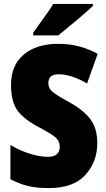

<svg xmlns="http://www.w3.org/2000/svg" viewBox="-20 -947 541 977"><path d="M475 -218Q475 -295 439.5 -341Q404 -387 338 -424Q268 -462 247 -480Q226 -498 226 -524Q226 -569 278 -569Q343 -569 423 -522L477 -673Q436 -696 386 -710Q336 -724 277 -724Q166 -724 101 -669.5Q36 -615 36 -515Q36 -426 72 -380.5Q108 -335 185 -296Q249 -262 266.5 -244Q284 -226 284 -200Q284 -149 223 -149Q184 -149 133 -164.5Q82 -180 33 -209V-35Q82 -10 124 0Q166 10 229 10Q354 10 414.5 -57Q475 -124 475 -218ZM453 -927H251Q231 -894 202 -854.5Q173 -815 149 -781V-767H277Q315 -798 370 -844Q425 -890 453 -917Z"/></svg>

Font: Noto Sans Display SemiCondensed Black
Style: Regular
Weight: 900
Width: 4
Designer: Monotype Design Team
Foundry: Monotype Imaging Inc.
Version: Version 1.900